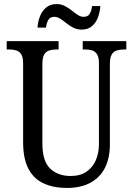

<svg xmlns="http://www.w3.org/2000/svg" viewBox="-20 -917 656 947"><path d="M310 10Q244 10 195 -12.5Q146 -35 120 -85Q94 -135 94 -216V-605Q94 -635 84.5 -649.5Q75 -664 59.5 -668.5Q44 -673 25 -673H13V-714H269V-673H258Q238 -673 222.5 -668Q207 -663 198 -648Q189 -633 189 -601V-210Q189 -122 227.5 -85.5Q266 -49 328 -49Q376 -49 406.5 -70Q437 -91 452.5 -126.5Q468 -162 468 -207V-605Q468 -635 458.5 -649.5Q449 -664 434 -668.5Q419 -673 399 -673H388V-714H603V-673H592Q572 -673 556 -668Q540 -663 531 -648Q522 -633 522 -601V-205Q522 -139 498.5 -91Q475 -43 427.5 -16.5Q380 10 310 10ZM383 -771Q360 -771 341.5 -780.5Q323 -790 307.5 -802.5Q292 -815 277.5 -824.5Q263 -834 248 -834Q226 -834 217.5 -817.5Q209 -801 207 -781H165Q167 -811 177.5 -837.5Q188 -864 208.5 -880.5Q229 -897 259 -897Q281 -897 299.5 -887.5Q318 -878 333.5 -865.5Q349 -853 363.5 -843.5Q378 -834 392 -834Q415 -834 423.5 -850.5Q432 -867 434 -887H475Q473 -858 463 -831Q453 -804 433 -787.5Q413 -771 383 -771Z"/></svg>

Font: Noto Serif Condensed
Style: Regular
Weight: 400
Width: 3
Designer: Monotype Design Team
Foundry: Monotype Imaging Inc.
Version: Version 2.015